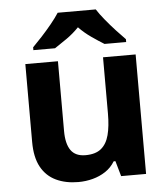

<svg xmlns="http://www.w3.org/2000/svg" viewBox="-54 -815 765 874"><g transform="rotate(-5 328.5 -378.0)"><path d="M579 -546V0H465L445 -70H437Q420 -42 393.5 -24.5Q367 -7 335 1.5Q303 10 269 10Q211 10 167 -11Q123 -32 99 -76Q75 -120 75 -190V-546H224V-227Q224 -169 245 -139Q266 -109 312 -109Q358 -109 383.5 -130Q409 -151 419.5 -191Q430 -231 430 -289V-546ZM416 -766Q430 -744 452.5 -716.5Q475 -689 499 -663Q523 -637 541 -619V-606H442Q416 -622 385 -643.5Q354 -665 328 -692Q302 -665 272 -644Q242 -623 216 -606H117V-619Q136 -638 159.5 -663.5Q183 -689 205.5 -716.5Q228 -744 242 -766Z"/></g></svg>

Font: Noto Sans Devanagari
Style: Regular
Weight: 400
Designer: Jelle Bosma - Monotype Design Team
Foundry: Monotype Imaging Inc.
Version: Version 2.003